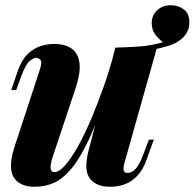

<svg xmlns="http://www.w3.org/2000/svg" viewBox="-20 -700 744 734"><path d="M503 -501 498 -520Q539 -524 566 -529.5Q593 -535 615 -542L612 -533Q593 -544 576.5 -564Q560 -584 560 -612Q560 -641 580.5 -660.5Q601 -680 633 -680Q662 -680 683 -664Q704 -648 704 -614Q704 -587 688.5 -566.5Q673 -546 644 -532Q619 -522 582.5 -514Q546 -506 503 -501ZM392 -352Q354 -239 320 -167Q286 -95 253.5 -56Q221 -17 187 -1.5Q153 14 113 14Q73 14 49.5 -3.5Q26 -21 22.5 -54.5Q19 -88 35 -137L132 -433Q142 -462 135 -470.5Q128 -479 119 -479Q108 -479 93 -466.5Q78 -454 61 -408L42 -356H23L48 -429Q63 -471 85.5 -493Q108 -515 134.5 -523.5Q161 -532 186 -532Q231 -532 255.5 -513Q280 -494 284 -457.5Q288 -421 270 -366L182 -102Q162 -42 188 -42Q206 -42 229 -68Q252 -94 277.5 -139.5Q303 -185 328.5 -245Q354 -305 377.5 -372Q401 -439 419 -508ZM458 -85Q451 -61 452.5 -50Q454 -39 468 -39Q484 -39 498.5 -54.5Q513 -70 528 -110L549 -166H568L540 -89Q527 -51 505 -28Q483 -5 456.5 4.5Q430 14 402 14Q370 14 350 4Q330 -6 320 -23Q309 -42 310 -68.5Q311 -95 319 -126L421 -518Q467 -519 508 -522Q549 -525 584 -532Z"/></svg>

Font: Playfair Display ExtraBold
Style: Italic
Weight: 800
Italic angle: -14°
Designer: Claus Eggers Sørensen
Foundry: Claus Eggers Sørensen
Version: Version 1.203